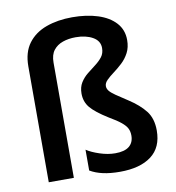

<svg xmlns="http://www.w3.org/2000/svg" viewBox="-85 -841 848 927"><g transform="rotate(-10 338.5 -377.5)"><path d="M573 -611Q573 -575 559 -548.5Q545 -522 524 -502.5Q503 -483 482 -467.5Q461 -452 447 -438Q433 -424 433 -409Q433 -397 441.5 -386Q450 -375 471 -360.5Q492 -346 529 -322Q580 -289 609 -252Q638 -215 638 -156Q638 -73 583 -31.5Q528 10 429 10Q382 10 346 2Q310 -6 283 -22V-124Q307 -108 346.5 -95Q386 -82 422 -82Q468 -82 490.5 -100.5Q513 -119 513 -153Q513 -173 505.5 -188Q498 -203 478 -219.5Q458 -236 420 -258Q359 -296 335 -325Q311 -354 311 -394Q311 -425 324.5 -447Q338 -469 358.5 -485.5Q379 -502 399.5 -517.5Q420 -533 433.5 -550.5Q447 -568 447 -594Q447 -629 413.5 -648Q380 -667 330 -667Q295 -667 266.5 -657Q238 -647 221 -625Q204 -603 204 -565V0H81V-568Q81 -637 113.5 -680.5Q146 -724 202.5 -744.5Q259 -765 330 -765Q400 -765 455 -747.5Q510 -730 541.5 -695.5Q573 -661 573 -611Z"/></g></svg>

Font: Noto Sans New Tai Lue SemiBold
Style: Regular
Weight: 600
Version: Version 2.003